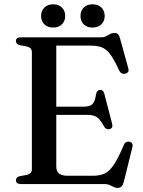

<svg xmlns="http://www.w3.org/2000/svg" viewBox="-20 -878 684 916"><path d="M205 -369H377.5Q408.5 -369 421 -381.2Q433.5 -393.5 438 -428Q440 -438 444.5 -443Q449 -448 457 -449Q472.5 -450.5 477.5 -431.5L515 -287.5Q517.5 -277 515 -271Q512.5 -265 504 -262.5Q496 -260 489 -262.8Q482 -265.5 477.5 -273Q464.5 -297 453.5 -309Q442.5 -321 429.2 -325.5Q416 -330 395 -330H205ZM56 -682.5Q56 -691 61.8 -695.5Q67.5 -700 79.5 -700H460.5Q476 -700 486.2 -705.2Q496.5 -710.5 505.2 -715.8Q514 -721 525 -721Q536.5 -721 542.8 -714.8Q549 -708.5 553 -693.5L592 -552.5Q595 -543 591.8 -536.2Q588.5 -529.5 579.5 -527Q570 -524 561.8 -527.8Q553.5 -531.5 548.5 -542Q531 -580.5 516.2 -604Q501.5 -627.5 486.2 -639.8Q471 -652 452.8 -656.2Q434.5 -660.5 410 -660.5H248.5V-83Q248.5 -61 261.8 -50.2Q275 -39.5 303 -39.5H424.5Q456.5 -39.5 479.5 -50.2Q502.5 -61 523.5 -92.8Q544.5 -124.5 571 -187Q575 -196.5 581.5 -199.8Q588 -203 596 -202Q606 -200.5 610.2 -193.5Q614.5 -186.5 611.5 -175.5L570.5 -10Q566.5 4.5 559.8 11.5Q553 18.5 540.5 18.5Q531 18.5 522 13.8Q513 9 502.5 4.5Q492 0 477 0H79.5Q67.5 0 61.8 -4.8Q56 -9.5 56 -17.5Q56 -32.5 74 -37.5L107.5 -43.5Q119.5 -46.5 125.8 -53Q132 -59.5 132 -70V-630Q132 -640.5 125.8 -647Q119.5 -653.5 107.5 -656.5L74 -662.5Q56 -667.5 56 -682.5ZM233.5 -746.5Q207.5 -746.5 191.8 -761.8Q176 -777 176 -802Q176 -826.5 191.8 -842Q207.5 -857.5 233.5 -857.5Q260 -857.5 275.5 -842Q291 -826.5 291 -801.5Q291 -777.5 275.5 -762Q260 -746.5 233.5 -746.5ZM421 -746.5Q395 -746.5 379.5 -761.8Q364 -777 364 -802Q364 -826.5 379.5 -842Q395 -857.5 421 -857.5Q448 -857.5 463.8 -842Q479.5 -826.5 479.5 -801.5Q479.5 -777.5 463.8 -762Q448 -746.5 421 -746.5Z"/></svg>

Font: Fraunces 18pt
Style: Regular
Weight: 400
Version: Version 1.000;[b76b70a41]